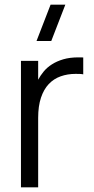

<svg xmlns="http://www.w3.org/2000/svg" viewBox="-20 -800 400 820"><path d="M199 -625H136L196 -780H259ZM335.5 -482.5Q328.5 -484 320.5 -484.2Q312.5 -484.5 303 -484.5Q268.5 -484.5 239 -474Q209.5 -463.5 188.2 -441Q167 -418.5 155 -382.8Q143 -347 143 -296.5V0H69.5V-540H143V-459.5Q152.5 -477.5 166.8 -494.8Q181 -512 201.8 -525.2Q222.5 -538.5 250.5 -546.8Q278.5 -555 315.5 -555Q321 -555 325.5 -555Q330 -555 335.5 -554.5Z"/></svg>

Font: Vela Sans
Style: Regular
Weight: 400
Designer: Principal design: Mikhail Sharanda - project Manrope.
Design modification: Ravid Balaliev
Foundry: Mikhail Sharanda
Version: Version 1.001